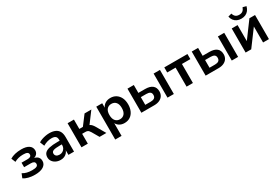

<svg xmlns="http://www.w3.org/2000/svg" viewBox="91 -1978 4961 3410"><g transform="rotate(-30 2571.0 -273.0)"><path d="M264 10Q194 10 134 -5.5Q74 -21 35 -48L70 -134Q105 -109 156 -97Q207 -85 260 -85Q324 -85 353 -99Q382 -113 382 -146Q382 -176 361.5 -190Q341 -204 300 -204H162V-296H289Q324 -296 344 -309.5Q364 -323 364 -351Q364 -380 339 -394Q314 -408 256 -408Q204 -408 159 -396.5Q114 -385 76 -363L41 -448Q83 -475 143 -489.5Q203 -504 274 -504Q376 -504 429.5 -467Q483 -430 483 -364Q483 -322 456 -292Q429 -262 382 -252V-259Q421 -254 447.5 -238.5Q474 -223 487.5 -197.5Q501 -172 501 -138Q501 -70 440 -30Q379 10 264 10Z M794 10Q740 10 697.5 -10.5Q655 -31 630.5 -66.5Q606 -102 606 -146Q606 -201 636 -233.5Q666 -266 731 -281Q796 -296 901 -296H960V-220H905Q858 -220 825.5 -216.5Q793 -213 772.5 -205.5Q752 -198 742.5 -185Q733 -172 733 -153Q733 -119 757 -100Q781 -81 823 -81Q857 -81 884 -97Q911 -113 927.5 -140.5Q944 -168 944 -202V-314Q944 -364 918.5 -385Q893 -406 837 -406Q796 -406 752.5 -394Q709 -382 663 -355L627 -444Q656 -463 693 -476Q730 -489 770.5 -496.5Q811 -504 849 -504Q920 -504 969 -482Q1018 -460 1043 -415Q1068 -370 1068 -298V0H953V-103H956Q946 -70 923.5 -44.5Q901 -19 868.5 -4.5Q836 10 794 10Z M1221 0V-494H1351V-302H1424L1569 -494H1708L1523 -246L1501 -282Q1528 -279 1549.5 -268Q1571 -257 1589 -236Q1607 -215 1625 -184L1731 0H1592L1509 -143Q1496 -165 1483.5 -178Q1471 -191 1455 -196.5Q1439 -202 1415 -202H1351V0Z M1809 180V-494H1931V-392H1927Q1945 -444 1991.5 -474Q2038 -504 2100 -504Q2167 -504 2216.5 -472Q2266 -440 2293.5 -383Q2321 -326 2321 -247Q2321 -171 2294 -112.5Q2267 -54 2218 -22Q2169 10 2101 10Q2040 10 1995.5 -19Q1951 -48 1933 -95H1939V180ZM2064 -89Q2123 -89 2157 -130Q2191 -171 2191 -248Q2191 -325 2157 -364.5Q2123 -404 2064 -404Q2006 -404 1971.5 -364.5Q1937 -325 1937 -248Q1937 -171 1971.5 -130Q2006 -89 2064 -89Z M2449 0V-494H2579V-332H2715Q2815 -332 2866 -290.5Q2917 -249 2917 -169Q2917 -118 2892.5 -80Q2868 -42 2822.5 -21Q2777 0 2715 0ZM2579 -87H2692Q2740 -87 2766.5 -106Q2793 -125 2793 -168Q2793 -210 2766.5 -227.5Q2740 -245 2692 -245H2579ZM2985 0V-494H3115V0Z M3376 0V-390H3204V-494H3679V-390H3506V0Z M3767 0V-494H3897V-332H4033Q4133 -332 4184 -290.5Q4235 -249 4235 -169Q4235 -118 4210.5 -80Q4186 -42 4140.5 -21Q4095 0 4033 0ZM3897 -87H4010Q4058 -87 4084.5 -106Q4111 -125 4111 -168Q4111 -210 4084.5 -227.5Q4058 -245 4010 -245H3897ZM4303 0V-494H4433V0Z M4587 0V-494H4707V-145H4692L4950 -494H5065V0H4945V-349H4961L4702 0ZM4826 -558Q4776 -558 4738 -575.5Q4700 -593 4675 -626.5Q4650 -660 4641 -706L4713 -726Q4727 -680 4754 -658.5Q4781 -637 4827 -637Q4872 -637 4899 -658.5Q4926 -680 4943 -725L5013 -706Q5000 -657 4974 -624Q4948 -591 4910.5 -574.5Q4873 -558 4826 -558Z"/></g></svg>

Font: Nunito Sans 10pt
Style: Bold
Weight: 700
Designer: Vernon Adams
Foundry: Vernon Adams
Version: Version 3.101;gftools[0.9.27]